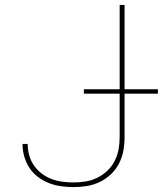

<svg xmlns="http://www.w3.org/2000/svg" viewBox="-20 -755 664 783"><path d="M280 8Q255 8 229.5 4.5Q204 1 180.5 -8Q157 -17 136 -32.5Q115 -48 101 -69Q87 -90 79.5 -115Q72 -140 72 -165Q72 -166 72 -166.5Q72 -167 72 -168H93Q93 -167 93 -166.5Q93 -166 93 -166Q93 -143 99.5 -120.5Q106 -98 119 -79.5Q132 -61 150.5 -47Q169 -33 190.5 -25Q212 -17 234.5 -14Q257 -11 280 -11Q305 -11 329.5 -15Q354 -19 376.5 -30Q399 -41 417.5 -58.5Q436 -76 447.5 -98.5Q459 -121 463.5 -145.5Q468 -170 468 -195V-735H488V-195Q488 -167 483 -140Q478 -113 465.5 -88.5Q453 -64 432.5 -44.5Q412 -25 387 -13Q362 -1 335 3.5Q308 8 280 8ZM322 -373V-391H624V-373Z"/></svg>

Font: Zed Sans Thin Extended
Style: Regular
Weight: 100
Width: 7
Designer: Belleve Invis
Foundry: Belleve Invis
Version: Version 1.0.0; ttfautohint (v1.8.4)